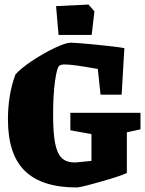

<svg xmlns="http://www.w3.org/2000/svg" viewBox="-20 -813 639 846"><path d="M15 -287Q15 -396 48 -485Q72 -512 121.5 -545Q171 -578 220.5 -601.5Q270 -625 292 -625Q312 -625 400 -616.5Q488 -608 528 -601L516 -396H423L411 -509Q303 -529 265 -529Q249 -529 242 -524Q231 -517 222.5 -456Q214 -395 214 -308Q214 -226 223 -181Q232 -136 252.5 -116.5Q273 -97 311 -97L383 -104V-222L290 -239V-316H599V-243L539 -230V-51Q517 -39 425.5 -13Q334 13 318 13Q165 13 90 -59.5Q15 -132 15 -287ZM227 -786 370 -793 396 -763 384 -659H238Z"/></svg>

Font: Grenze Black
Style: Regular
Weight: 900
Designer: Renata Polastri
Foundry: Omnibus-Type
Version: Version 1.002; ttfautohint (v1.8)